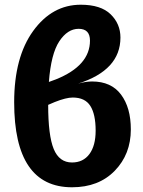

<svg xmlns="http://www.w3.org/2000/svg" viewBox="-20 -777 606 813"><path d="M370 -432Q451 -432 492.5 -376.5Q534 -321 534 -229Q534 -124 466 -54Q398 16 285 16Q40 16 40 -344Q40 -535 120.5 -646Q201 -757 322 -757Q407 -757 448.5 -716.5Q490 -676 490 -618Q490 -480 311 -423Q344 -432 370 -432ZM313 -655Q266 -655 231 -602Q196 -549 187 -430L217 -441Q361 -499 361 -605Q361 -655 313 -655ZM285 -89Q332 -89 358.5 -124.5Q385 -160 385 -224Q385 -293 362.5 -328.5Q340 -364 288 -364Q260 -364 212 -345L184 -333Q184 -203 207.5 -146Q231 -89 285 -89Z"/></svg>

Font: FiraGO SemiBold
Style: Regular
Weight: 600
Designer: bBox Type
Foundry: bBox Type GmbH
Version: Version 1.001;PS 001.001;hotconv 1.0.88;makeotf.lib2.5.64775